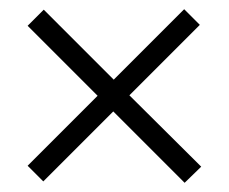

<svg xmlns="http://www.w3.org/2000/svg" viewBox="-20 -491 497 417"><path d="M74 -97 40 -131 192 -283 40 -435 75 -470 227 -318 380 -471 414 -437 261 -284 417 -129 381 -94 226 -249Z"/></svg>

Font: Lexend Deca ExtraLight
Style: Regular
Weight: 200
Designer: Bonnie Shaver-Troup, Thomas Jockin
Foundry: Lexend
Version: Version 1.008; ttfautohint (v1.8.4.7-5d5b)